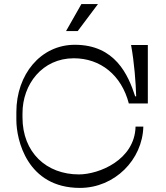

<svg xmlns="http://www.w3.org/2000/svg" viewBox="-20 -920 813 939"><path d="M378 -900 303 -768H360L459 -900ZM341 -635C471 -635 574 -553 610 -414H703V-700H621C637 -612 644 -516 646 -449H641C607 -554 543 -701 346 -701C179 -701 60 -556 60 -372V-333C60 -237 112 -1 371 -1C541 -1 677 -139 681 -301H643C639 -137 463 -67 366 -67C207 -67 90 -174 90 -346V-366C90 -508 187 -635 341 -635Z"/></svg>

Font: Space Cowgirl Light
Style: Regular
Weight: 300
Designer: Valery Marier
Foundry: Valery Marier
Version: Version 1.000;hotconv 1.0.109;makeotfexe 2.5.65596